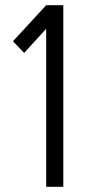

<svg xmlns="http://www.w3.org/2000/svg" viewBox="-20 -720 334 740"><path d="M73 -516 30 -561 158 -700V-609ZM158 0V-700H224V0Z"/></svg>

Font: Akshar Light Light
Style: Regular
Weight: 300
Version: Version 1.100